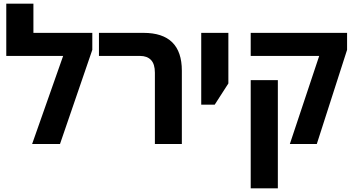

<svg xmlns="http://www.w3.org/2000/svg" viewBox="-20 -780 1922 1040"><path d="M161 -602H480V-510L305 0H154L322 -477H14V-760H161Z M819 0V-386Q819 -433 798 -455Q777 -477 739 -477H516V-602H757Q965 -602 965 -397V0Z M1070 -213V-602H1217V-328L1143 -213Z M1550 0 1709 -477H1338V-602H1860V-510L1696 0ZM1338 240V-346H1485V240Z"/></svg>

Font: Noto Sans Hebrew SemiCondensed
Style: Bold
Weight: 700
Width: 4
Designer: Monotype Design Team
Foundry: Monotype Imaging Inc.
Version: Version 2.004; ttfautohint (v1.8.4.7-5d5b)